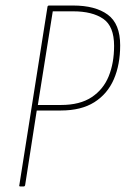

<svg xmlns="http://www.w3.org/2000/svg" viewBox="-20 -675 455 695"><path d="M54 0Q48 0 50 -5L152 -651Q153 -655 158 -655H245Q325 -655 370 -622Q415 -589 415 -511Q415 -441 392 -388Q369 -335 321.5 -305Q274 -275 200 -275H113L71 -5Q70 0 65 0ZM117 -295H201Q269 -295 311.5 -323Q354 -351 373.5 -399Q393 -447 393 -509Q393 -580 353.5 -607Q314 -634 245 -634H171Z"/></svg>

Font: Sofia Sans Condensed Thin
Style: Italic
Weight: 250
Italic angle: -9°
Version: Version 4.100